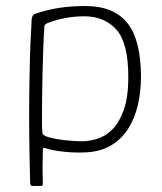

<svg xmlns="http://www.w3.org/2000/svg" viewBox="-20 -500 535 636"><path d="M80 109Q78 37 77 -39Q76 -115 77 -195Q78 -236 78.5 -277Q79 -318 81 -358.5Q83 -399 85 -438Q86 -443 88.5 -448Q91 -453 99 -455Q137 -468 176.5 -474Q216 -480 263 -480Q357 -480 402 -423.5Q447 -367 447 -245Q447 -198 437 -153.5Q427 -109 404.5 -73.5Q382 -38 345.5 -17Q309 4 257 5Q239 6 214.5 4.5Q190 3 167.5 -0.5Q145 -4 134 -8Q128 -11 125 -10Q122 -9 122 -4Q122 4 121.5 21.5Q121 39 121 61Q121 83 122 107Q122 109 121.5 112.5Q121 116 115 116H87Q83 116 81.5 113Q80 110 80 109ZM120 -65Q120 -55 126.5 -51.5Q133 -48 139 -46Q164 -39 196 -35.5Q228 -32 251 -32Q276 -32 303 -40.5Q330 -49 352.5 -71.5Q375 -94 390 -136Q405 -178 405 -245Q405 -358 365.5 -402Q326 -446 259 -446Q228 -446 198 -440.5Q168 -435 144 -426Q137 -424 132 -420.5Q127 -417 127 -412Q125 -385 123.5 -345.5Q122 -306 121 -262Q120 -218 119.5 -177Q119 -136 119 -105.5Q119 -75 120 -65Z"/></svg>

Font: Glory ExtraLight
Style: Regular
Weight: 250
Version: Version 1.011